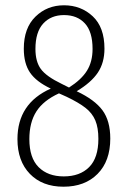

<svg xmlns="http://www.w3.org/2000/svg" viewBox="-20 -695 483 726"><path d="M397 -171Q397 -86 349 -37.5Q301 11 220 11Q140 11 93 -37.5Q46 -86 46 -169Q46 -304 172 -360Q117 -386 93.5 -420.5Q70 -455 70 -511Q70 -589 114 -632Q158 -675 222 -675Q286 -675 330.5 -633.5Q375 -592 375 -511Q375 -458 350 -420.5Q325 -383 270 -350Q338 -318 367.5 -278Q397 -238 397 -171ZM213 -378 241 -364Q288 -394 309 -428Q330 -462 330 -510Q330 -575 301 -606.5Q272 -638 222 -638Q173 -638 143.5 -606Q114 -574 114 -510Q114 -462 134.5 -434Q155 -406 213 -378ZM352 -170Q352 -212 340.5 -239.5Q329 -267 303.5 -287Q278 -307 232 -329L203 -342Q144 -315 117.5 -273.5Q91 -232 91 -169Q91 -98 126 -63Q161 -28 221 -28Q282 -28 317 -63Q352 -98 352 -170Z"/></svg>

Font: Fira Sans Extra Condensed ExtraLight
Style: Regular
Weight: 275
Width: 1
Designer: Carrois Corporate & Edenspiekermann AG
Foundry: Carrois Corporate GbR & Edenspiekermann AG
Version: Version 4.203